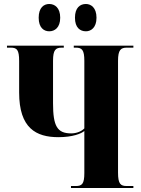

<svg xmlns="http://www.w3.org/2000/svg" viewBox="-20 -943 705 963"><path d="M411 -786C436 -786 464 -804 464 -854C464 -905 436 -923 411 -923C382 -923 356 -905 356 -854C356 -804 382 -786 411 -786ZM227 -786C254 -786 282 -804 282 -854C282 -905 254 -923 227 -923C200 -923 174 -905 174 -854C174 -804 200 -786 227 -786ZM336 0H649V-10H616C585 -10 572 -20 572 -77V-638C572 -693 586 -704 616 -704H649V-714H350V-704H360C391 -704 403 -693 403 -638V-299C390 -285 365 -274 337 -274C267 -274 246 -310 246 -425V-638C246 -693 259 -704 290 -704H300V-714H15V-704H34C65 -704 76 -693 76 -637V-479C76 -300 161 -255 273 -255C345 -255 388 -273 403 -286V-75C403 -20 391 -10 360 -10H336Z"/></svg>

Font: Noto Serif Display ExtraCondensed Black
Style: Regular
Weight: 900
Width: 2
Designer: Monotype Design Team
Foundry: Monotype Imaging Inc.
Version: Version 2.009